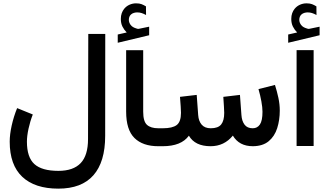

<svg xmlns="http://www.w3.org/2000/svg" viewBox="-20 -875 1959 1149"><path d="M176.3 -189.9Q160.2 -148.9 150.6 -104.7Q141.1 -60.5 141.1 -27.3Q141.1 66.4 185.8 106.9Q230.5 147.5 329.6 147.5Q418.5 147.5 462.6 101.3Q506.8 55.2 506.8 -43L508.3 -671.9H609.9L609.4 -62Q609.4 94.2 538.8 174.1Q468.3 253.9 329.1 253.9Q188.5 253.9 113.3 183.1Q38.1 112.3 38.1 -27.3Q38.1 -70.3 50 -124Q62 -177.7 82.5 -228Z M738.3 -680.7Q722.7 -696.3 712.9 -715.8Q703.1 -735.4 703.1 -761.7Q703.1 -780.8 708.5 -795.9Q713.9 -811 723.1 -822.3Q736.3 -838.4 755.1 -846.7Q773.9 -855 793.9 -855Q814.5 -855 827.1 -850.1Q839.8 -845.2 853.5 -836.9L854 -785.2Q839.4 -793 827.4 -796.9Q815.4 -800.8 800.8 -800.8Q792 -800.8 782 -798.1Q772 -795.4 764.2 -788.6Q751 -776.9 751 -755.4Q751.5 -739.7 762 -725.6Q772.5 -711.4 796.4 -704.6Q798.8 -704.1 801.3 -703.1Q803.7 -702.1 806.6 -702.1Q809.1 -702.1 811 -702.6L872.6 -715.3V-664.1L684.6 -619.1V-668.5ZM939 0H927.2Q834.5 0 784.7 -49.1Q734.9 -98.1 734.9 -207V-574.7H836.9V-207Q836.9 -148.4 859.6 -127.9Q882.3 -107.4 927.2 -107.4H939Z M1492.7 -107.4Q1520 -107.4 1535.4 -130.1Q1550.8 -152.8 1550.8 -206.1Q1550.8 -231.9 1544.2 -268.3Q1537.6 -304.7 1526.9 -341.8L1625.5 -366.7Q1637.7 -328.1 1646 -289.6Q1654.3 -251 1654.3 -213.4Q1654.3 -156.7 1638.9 -108.2Q1623.5 -59.6 1588.1 -30Q1552.7 -0.5 1493.2 0Q1411.1 0 1373.5 -63.5Q1321.8 0 1240.2 0Q1147 0 1110.4 -63Q1064.9 0 953.6 0H919.9V-107.4H954.6Q1011.7 -107.4 1037.4 -126.7Q1063 -146 1063 -199.7Q1063 -211.4 1061.3 -238.8Q1059.6 -266.1 1057.1 -295.4L1157.2 -307.1L1166 -186.5Q1168.5 -150.4 1187 -128.9Q1205.6 -107.4 1241.2 -107.4Q1285.2 -107.4 1303.5 -130.1Q1321.8 -152.8 1321.8 -199.7Q1321.8 -210.4 1320.1 -238Q1318.4 -265.6 1316.4 -295.4L1416 -307.1L1424.8 -186.5Q1427.2 -150.9 1443.4 -129.2Q1459.5 -107.4 1492.7 -107.4Z M1758.3 -680.7Q1742.7 -696.3 1732.9 -715.8Q1723.1 -735.4 1723.1 -761.7Q1723.1 -780.8 1728.5 -795.9Q1733.9 -811 1743.2 -822.3Q1756.3 -838.4 1775.1 -846.7Q1793.9 -855 1814 -855Q1834.5 -855 1847.2 -850.1Q1859.9 -845.2 1873.5 -836.9L1874 -785.2Q1859.4 -793 1847.4 -796.9Q1835.4 -800.8 1820.8 -800.8Q1812 -800.8 1802 -798.1Q1792 -795.4 1784.2 -788.6Q1771 -776.9 1771 -755.4Q1771.5 -739.7 1782 -725.6Q1792.5 -711.4 1816.4 -704.6Q1818.8 -704.1 1821.3 -703.1Q1823.7 -702.1 1826.7 -702.1Q1829.1 -702.1 1831.1 -702.6L1892.6 -715.3V-664.1L1704.6 -619.1V-668.5ZM1754.9 -574.9H1856.9V-1.4H1754.9Z"/></svg>

Font: Vazir Medium UI
Style: Medium-UI
Weight: 500
Designer: Saber Rastikerdar
Foundry: Saber Rastikerdar
Version: Version 30.0.0